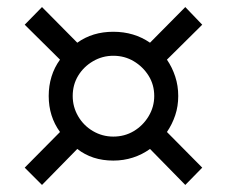

<svg xmlns="http://www.w3.org/2000/svg" viewBox="-20 -651 643 544"><path d="M301 -196Q241 -196 199 -229L99 -127L50 -176L150 -277Q134 -299 126 -324.5Q118 -350 118 -379Q118 -408 126 -434Q134 -460 150 -482L50 -581L99 -631L199 -530Q242 -561 301 -561Q360 -561 405 -530L505 -631L553 -581L453 -482Q468 -460 476.5 -434Q485 -408 485 -379Q485 -350 476.5 -324.5Q468 -299 453 -277L553 -176L505 -127L405 -229Q383 -213 356.5 -204.5Q330 -196 301 -196ZM301 -264Q333 -264 359 -279.5Q385 -295 401 -321.5Q417 -348 417 -379Q417 -411 401 -436.5Q385 -462 359 -477.5Q333 -493 301 -493Q270 -493 243.5 -477.5Q217 -462 201.5 -436.5Q186 -411 186 -379Q186 -348 201.5 -321.5Q217 -295 243.5 -279.5Q270 -264 301 -264Z"/></svg>

Font: Menbere
Style: Regular
Weight: 400
Designer: Aleme Tadesse
Foundry: Sorkin Type Co
Version: Version 1.000